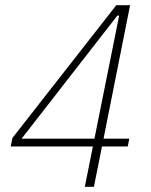

<svg xmlns="http://www.w3.org/2000/svg" viewBox="-20 -718 580 738"><path d="M306 0 337 -155H21L28 -188L427 -698H480L378 -185H477L471 -155H372L341 0ZM63 -185H343L438 -658H431Z"/></svg>

Font: IBM Plex Sans Condensed ExtraLight
Style: Italic
Weight: 200
Width: 3
Italic angle: -11°
Designer: Mike Abbink, Paul van der Laan, Pieter van Rosmalen
Foundry: Bold Monday
Version: Version 1.3